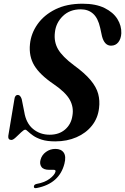

<svg xmlns="http://www.w3.org/2000/svg" viewBox="-20 -732 658 1009"><path d="M270.5 11Q227 11 198.8 1.8Q170.5 -7.5 153.5 -19.8Q136.5 -32 127 -41.2Q117.5 -50.5 112.5 -50.5Q105.5 -50.5 91.5 -37Q77.5 -23.5 63 -10Q48.5 3.5 40 3.5Q21.5 3.5 23.5 -17.5L55.5 -209.5Q58 -233 74 -233Q86.5 -233 94 -211.5L107.5 -144Q117 -84.5 153.8 -54.2Q190.5 -24 241 -24Q290.5 -24 322.2 -51.5Q354 -79 360.5 -123.5Q368.5 -168 347 -207.2Q325.5 -246.5 262.5 -289.5Q189.5 -339 160.2 -387.8Q131 -436.5 137.5 -500Q143 -556 177 -604.5Q211 -653 270.8 -682.8Q330.5 -712.5 413.5 -712.5Q483.5 -712.5 529.2 -690Q575 -667.5 597 -632Q619 -596.5 617.5 -557Q616 -528 601.8 -510Q587.5 -492 563.5 -492Q529 -492 516 -541.5L506.5 -585.5Q495 -637 469.2 -660Q443.5 -683 404.5 -683Q346.5 -683 310 -647.2Q273.5 -611.5 268.5 -561.5Q262.5 -512.5 285.2 -473.2Q308 -434 368.5 -389Q425.5 -347.5 456 -311Q486.5 -274.5 496 -238.8Q505.5 -203 500.5 -164Q494.5 -111 463.2 -71.8Q432 -32.5 382 -10.8Q332 11 270.5 11ZM239.5 160.5Q208.5 160.5 197.8 145Q187 129.5 193 108Q199.5 82.5 221.5 66.5Q243.5 50.5 271 50.5Q301.5 50.5 315 70.2Q328.5 90 318.5 128.5Q291.5 233 173.5 256Q157.5 259.5 158 248.5Q158.5 237.5 172.5 234.5Q215.5 227 241.2 207.2Q267 187.5 271.5 170.5Q274 160.5 263 160.5Z"/></svg>

Font: Fraunces 72pt S000 SemiBold
Style: Italic
Weight: 600
Italic angle: -16°
Version: Version 1.000; ttfautohint (v1.8.3)